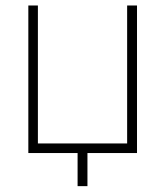

<svg xmlns="http://www.w3.org/2000/svg" viewBox="-20 -544 580 685"><path d="M433.6 -524.4H468.8V2H292V120.1H256.8V2H81.1V-524.4H115.2V-32.2H433.6Z"/></svg>

Font: Gen Shin Gothic ExtraLight
Style: Regular
Weight: 100
Designer: [Source Han Sans]
Ryoko NISHIZUKA  (kana & ideographs); Paul D. Hunt (Latin, Greek & Cyrillic); Wenlong ZHANG  (bopomofo
Version: Version 1.002.20150607